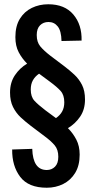

<svg xmlns="http://www.w3.org/2000/svg" viewBox="-20 -742 444 899"><path d="M199 137Q113 137 74.5 86Q36 35 37 -42L131 -45Q134 54 199 54Q222 54 237.5 38.5Q253 23 253 -8Q253 -41 236.5 -61Q220 -81 189 -104L124 -153Q99 -172 77 -192.5Q55 -213 41 -241Q27 -269 27 -309Q27 -356 50 -390Q73 -424 107 -444Q83 -468 67.5 -497.5Q52 -527 52 -568Q52 -620 73 -654Q94 -688 129 -705Q164 -722 206 -722Q283 -722 323.5 -674Q364 -626 362 -552L268 -550Q267 -597 250.5 -618Q234 -639 207 -639Q183 -639 167.5 -623.5Q152 -608 152 -578Q152 -545 168.5 -525Q185 -505 216 -481L281 -432Q306 -413 328 -392.5Q350 -372 364 -344.5Q378 -317 378 -276Q378 -229 355 -195.5Q332 -162 298 -142Q322 -118 337.5 -88Q353 -58 353 -18Q353 33 332 67.5Q311 102 276 119.5Q241 137 199 137ZM192 -226 242 -189Q261 -202 271 -220Q281 -238 281 -263Q281 -297 264 -316Q247 -335 213 -360L163 -397Q144 -384 134 -366Q124 -348 124 -323Q124 -289 141 -270.5Q158 -252 192 -226Z"/></svg>

Font: Special Gothic Condensed One
Style: Regular
Weight: 400
Designer: Alistair McCready
Foundry: Monolith
Version: Version 1.010; ttfautohint (v1.8.4.7-5d5b)